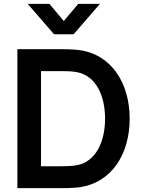

<svg xmlns="http://www.w3.org/2000/svg" viewBox="-20 -975 740 995"><path d="M123.5 -955 260 -797.5H361.5L498 -955H385.5L310.5 -866L236 -955ZM299.5 0C311 0 354 0 387 -4C558.5 -25.5 652 -176.5 652 -360C652 -543 558.5 -694.5 387 -716C353.5 -720 311.5 -720 299.5 -720H70V0ZM192.5 -606.5H299.5C319.5 -606.5 354.5 -606 379 -601C478.5 -582 524.5 -477.5 524.5 -360C524.5 -247 481 -138.5 379 -119C354.5 -114 319.5 -113.5 299.5 -113.5H192.5Z"/></svg>

Font: Hauora
Style: Bold
Weight: 700
Designer: Wayne Shih
Foundry: WCYS
Version: Version 1.001;hotconv 1.0.109;makeotfexe 2.5.65596